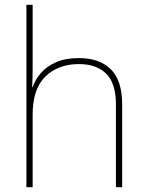

<svg xmlns="http://www.w3.org/2000/svg" viewBox="-20 -780 613 800"><path d="M116 -496Q116 -474 115.5 -456.5Q115 -439 114 -417H116Q127 -449 151 -476.5Q175 -504 214 -521Q253 -538 309 -538Q395 -538 442 -491Q489 -444 489 -346V0H463V-345Q463 -433 422.5 -473Q382 -513 309 -513Q223 -513 169.5 -461.5Q116 -410 116 -302V0H90V-760H116Z"/></svg>

Font: Noto Sans Khmer UI Thin
Style: Regular
Weight: 100
Designer: Danh Hong and the Monotype Design Team
Foundry: Monotype Imaging Inc.
Version: Version 2.002; ttfautohint (v1.8.4.7-5d5b)